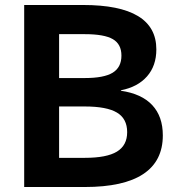

<svg xmlns="http://www.w3.org/2000/svg" viewBox="-20 -750 709 770"><path d="M77 0V-730H313Q460 -730 533.5 -685.5Q607 -641 607 -552Q607 -486 569.5 -443.5Q532 -401 465 -388V-386Q548 -374 590.5 -328.5Q633 -283 633 -207Q633 -104 554.5 -52Q476 0 320 0ZM320 -117Q408 -117 449 -142Q490 -167 490 -220Q490 -274 449 -298.5Q408 -323 320 -323H147V-437H320Q397 -437 432 -458.5Q467 -480 467 -527Q467 -573 432.5 -593Q398 -613 320 -613H217V-117Z"/></svg>

Font: M PLUS 1 Thin
Style: Bold
Weight: 700
Version: Version 1.001